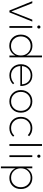

<svg xmlns="http://www.w3.org/2000/svg" viewBox="1678 -2460 976 4373"><g transform="rotate(90 2166.5 -274.0)"><path d="M262.2 0H219.2L7.8 -521H53.2L241.2 -44.9L428.2 -521H472.2Z M630.9 -670.9Q630.9 -655.3 620.6 -644.5Q610.4 -633.8 595.7 -633.8Q581.1 -633.8 570.8 -644.5Q560.5 -655.3 560.5 -670.9Q560.5 -686 571 -696.5Q581.5 -707 595.7 -707Q609.9 -707 620.4 -696.5Q630.9 -686 630.9 -670.9ZM615.7 0H574.7V-521H615.7Z M1286.6 -742.2V0H1244.6V-136.2Q1214.8 -71.3 1156.5 -34.2Q1098.1 2.9 1022.5 2.9Q911.6 2.9 840.1 -71Q768.6 -145 768.6 -259.8Q768.6 -375 839.8 -449.5Q911.1 -523.9 1021.5 -523.9Q1098.1 -523.9 1156.5 -486.8Q1214.8 -449.7 1244.6 -384.8V-742.2ZM1027.8 -36.1Q1122.1 -36.1 1183.3 -99.1Q1244.6 -162.1 1244.6 -259.8Q1244.6 -357.4 1183.3 -420.7Q1122.1 -483.9 1027.8 -483.9Q933.6 -483.9 872.1 -420.4Q810.5 -356.9 809.6 -259.8Q810.5 -162.1 871.6 -99.1Q932.6 -36.1 1027.8 -36.1Z M1697.3 -522Q1810.5 -522 1876.2 -446.5Q1941.9 -371.1 1939.5 -249H1484.4Q1488.8 -154.3 1548.6 -95.7Q1608.4 -37.1 1699.7 -37.1Q1752.9 -37.1 1798.3 -55.7Q1843.8 -74.2 1875.5 -108.9L1899.4 -82Q1862.8 -42.5 1810.8 -20.8Q1758.8 1 1697.3 1Q1586.9 1 1515.1 -72.3Q1443.4 -145.5 1443.4 -259.8Q1443.4 -374 1515.1 -448Q1586.9 -522 1697.3 -522ZM1485.4 -286.1H1901.4Q1895.5 -375.5 1840.6 -429.7Q1785.6 -483.9 1697.3 -483.9Q1609.4 -483.9 1551 -429.4Q1492.7 -375 1485.4 -286.1Z M2289.6 -522Q2401.4 -522 2473.9 -448.5Q2546.4 -375 2546.4 -261.2Q2546.4 -146 2473.9 -72.5Q2401.4 1 2289.6 1Q2178.2 1 2105.2 -72.8Q2032.2 -146.5 2032.2 -261.2Q2032.2 -375 2105.2 -448.5Q2178.2 -522 2289.6 -522ZM2289.6 -481.9Q2195.3 -481.9 2134.3 -419.7Q2073.2 -357.4 2073.2 -259.8Q2073.2 -162.1 2134.3 -100.1Q2195.3 -38.1 2289.6 -38.1Q2384.3 -38.1 2444.8 -100.1Q2505.4 -162.1 2505.4 -259.8Q2505.4 -357.9 2444.8 -419.9Q2384.3 -481.9 2289.6 -481.9Z M2897.5 -522Q3010.3 -522 3083 -449.2L3059.1 -418.9Q2991.2 -481.9 2898.4 -481.9Q2804.2 -481.9 2743.7 -420.2Q2683.1 -358.4 2683.1 -261.2Q2683.1 -162.6 2743.7 -100.3Q2804.2 -38.1 2898.4 -38.1Q2950.7 -38.1 2994.4 -56.9Q3038.1 -75.7 3068.4 -110.8L3093.3 -84Q3058.6 -43 3008.3 -21Q2958 1 2897.5 1Q2786.6 1 2714.4 -72.3Q2642.1 -145.5 2642.1 -259.8Q2642.1 -374 2714.6 -448Q2787.1 -522 2897.5 -522Z M3303.7 0H3261.7V-742.2H3303.7Z M3572.8 -670.9Q3572.8 -655.3 3562.5 -644.5Q3552.2 -633.8 3537.6 -633.8Q3522.9 -633.8 3512.7 -644.5Q3502.4 -655.3 3502.4 -670.9Q3502.4 -686 3512.9 -696.5Q3523.4 -707 3537.6 -707Q3551.8 -707 3562.3 -696.5Q3572.8 -686 3572.8 -670.9ZM3557.6 0H3516.6V-521H3557.6Z M4034.7 -522Q4144 -522 4214.8 -448.2Q4285.6 -374.5 4285.6 -259.8Q4285.6 -145.5 4215.1 -72.3Q4144.5 1 4034.7 1Q3959 1 3901.1 -35.6Q3843.3 -72.3 3813.5 -136.2V193.8H3771.5V-521H3813.5V-383.8Q3843.3 -448.2 3901.1 -485.1Q3959 -522 4034.7 -522ZM4028.8 -38.1Q4123 -38.1 4183.8 -100.6Q4244.6 -163.1 4244.6 -259.8Q4244.6 -356.4 4183.8 -419.7Q4123 -482.9 4028.8 -482.9Q3935.1 -482.9 3874.3 -419.7Q3813.5 -356.4 3813.5 -259.8Q3813.5 -163.1 3874.3 -100.6Q3935.1 -38.1 4028.8 -38.1Z"/></g></svg>

Font: Montserrat Ultra Light
Style: Regular
Weight: 200
Designer: Julieta Ulanovsky
Foundry: Julieta Ulanovsky
Version: Version 3.001;PS 003.001;hotconv 1.0.70;makeotf.lib2.5.58329